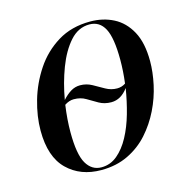

<svg xmlns="http://www.w3.org/2000/svg" viewBox="-87 -632 725 729"><g transform="rotate(-15 275.5 -268.0)"><path d="M225 10Q143 10 91.5 -40.5Q40 -91 40 -194Q40 -250 57.5 -311Q75 -372 110.5 -425.5Q146 -479 200.5 -512.5Q255 -546 329 -546Q379 -546 420 -525Q461 -504 485.5 -459Q510 -414 510 -342Q510 -299 499.5 -250.5Q489 -202 466.5 -156Q444 -110 410.5 -72.5Q377 -35 330.5 -12.5Q284 10 225 10ZM363 -274Q381 -274 396 -284Q399 -308 400.5 -331Q402 -354 402 -376Q402 -462 382.5 -499Q363 -536 323 -536Q279 -536 246.5 -499.5Q214 -463 192 -405Q170 -347 159 -283Q175 -301 192 -311.5Q209 -322 229 -322Q254 -322 275.5 -310Q297 -298 318 -286Q339 -274 363 -274ZM228 0Q263 0 290.5 -23Q318 -46 338.5 -84Q359 -122 372.5 -169.5Q386 -217 394 -267Q366 -229 328 -229Q301 -229 280 -241Q259 -253 239 -265Q219 -277 192 -277Q174 -277 156 -265Q148 -209 148 -159Q148 -72 169 -36Q190 0 228 0Z"/></g></svg>

Font: Noto Serif Display SemiCondensed Medium
Style: Italic
Weight: 500
Width: 4
Italic angle: -12°
Designer: Monotype Design Team
Foundry: Monotype Imaging Inc.
Version: Version 2.009